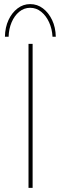

<svg xmlns="http://www.w3.org/2000/svg" viewBox="-20 -916 298 936"><path d="M119 -702H139V0H119ZM127 -896Q162 -896 189.5 -875Q217 -854 234 -818.5Q251 -783 252 -737H236Q234 -775 219.5 -807Q205 -839 181 -858.5Q157 -878 127 -878Q97 -878 73.5 -858.5Q50 -839 36.5 -807Q23 -775 22 -737H4Q5 -783 21.5 -818.5Q38 -854 65.5 -875Q93 -896 127 -896Z"/></svg>

Font: Synthetic Thin
Style: Regular
Weight: 100
Designer: Santiago Orozco
Foundry: Typemade
Version: Version 2.000; ttfautohint (v1.8.4.7-5d5b)